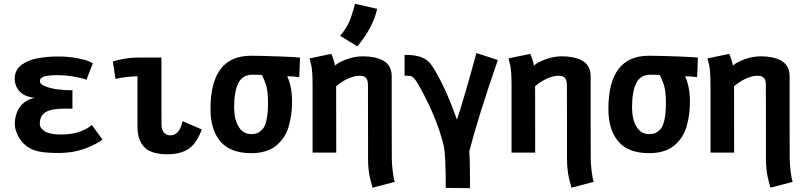

<svg xmlns="http://www.w3.org/2000/svg" viewBox="-20 -794 4181 999"><path d="M513.2 -67.4Q478.5 -41.5 418.9 -19.8Q359.4 2 286.6 2Q218.8 2 180.7 -6.1Q142.6 -14.2 115.7 -35.6Q88.9 -56.6 73 -89.1Q57.1 -121.6 57.1 -147Q57.1 -198.2 82 -235.4Q106.9 -272.5 159.7 -285.2Q106.9 -291 81.8 -318.6Q56.6 -346.2 56.6 -385.3Q56.6 -407.2 65.4 -425Q74.2 -442.9 90.1 -455.1Q106 -467.3 126.7 -476.3Q147.5 -485.4 172.9 -490.2Q198.2 -495.1 224.1 -497.6Q250 -500 278.3 -500H284.7Q335.9 -500 379.2 -491.7Q422.4 -483.4 438.5 -476.6Q454.6 -469.7 462.9 -464.4L429.7 -378.4Q418.5 -385.3 372.6 -394Q326.7 -402.8 279.3 -402.8Q233.4 -402.8 210.4 -396.2Q187.5 -389.6 187.5 -371.6Q187.5 -355.5 217.3 -344.2Q247.1 -333 280.3 -328.9Q313.5 -324.7 342.3 -324.7H345.7H348.1H356.9V-228.5Q350.6 -228.5 337.9 -228.8Q325.2 -229 318.8 -229Q246.6 -229 216.8 -210.2Q187 -191.4 187 -149.4Q187 -127.4 212.9 -110.8Q238.8 -94.2 298.8 -94.2Q354.5 -94.2 395 -108.9Q435.5 -123.5 458 -144Z M695.3 -494.6H819.8Q819.8 -494.6 820.3 -144.5Q820.3 -120.6 832.3 -105.2Q844.2 -89.8 865.2 -89.8Q889.6 -89.8 905.3 -106.9Q920.9 -124 929.7 -163.6L1029.8 -120.6Q1004.9 -50.8 963.4 -21Q921.9 8.8 848.6 8.8Q814 8.8 784.2 0.7Q754.4 -7.3 740.2 -19.5Q717.3 -39.6 706.3 -66.9Q695.3 -94.2 695.3 -138.7V-397Q640.1 -397 581.1 -383.3L566.9 -474.1Q635.7 -494.6 695.3 -494.6Z M1474.6 -397.5Q1499.5 -341.8 1499.5 -265.1Q1499.5 -229 1495.1 -196.8Q1490.7 -164.6 1481.4 -133.8Q1472.2 -103 1455.6 -78.6Q1439 -54.2 1416.3 -35.6Q1393.6 -17.1 1361.1 -7.1Q1328.6 2.9 1288.6 2.9H1287.6Q1178.7 2.9 1127 -57.9Q1075.2 -118.7 1075.2 -226.6Q1075.2 -502 1282.7 -503.9H1286.6Q1337.4 -503.9 1430.4 -500.5Q1523.4 -497.1 1541 -494.1L1537.1 -392.6Q1517.6 -396 1474.6 -397.5ZM1345.2 -120.6Q1374.5 -152.8 1374.5 -258.8V-266.6Q1374 -313 1366.7 -342.3Q1359.4 -371.6 1341.8 -404.3Q1305.2 -405.3 1293.9 -405.3Q1241.7 -405.3 1220 -361.3Q1198.2 -317.4 1198.2 -235.4Q1198.2 -172.9 1221.7 -134.5Q1245.1 -96.2 1288.1 -96.2Q1307.6 -96.7 1319.6 -101.8Q1331.5 -106.9 1345.2 -120.6Z M1750 -607.4Q1782.7 -647.9 1797.1 -680.7Q1811.5 -713.4 1827.1 -774.4L1942.4 -748Q1922.4 -653.8 1839.4 -552.7ZM2018.1 -144.5 2018.6 29.8Q2018.6 56.2 2023.2 95.9Q2027.8 135.7 2034.2 152.3L1918 182.6Q1916 175.3 1910.9 155Q1905.8 134.8 1903.1 122.3Q1900.4 109.9 1897.7 85.4Q1895 61 1895 33.2V-102.5L1894.5 -350.1Q1894.5 -377.4 1884.3 -388.7Q1874 -399.9 1849.6 -399.9Q1825.2 -399.9 1792 -385.5Q1758.8 -371.1 1729 -345.2L1729.5 0H1606.4V-344.7Q1606.4 -387.2 1604.7 -412.4Q1603 -437.5 1600.6 -449.7Q1598.1 -461.9 1590.8 -490.2L1704.1 -513.7Q1719.2 -477.5 1722.7 -452.6Q1744.1 -471.7 1786.1 -486.3Q1828.1 -501 1867.2 -501Q1898.9 -501 1924.8 -495.8Q1950.7 -490.7 1972.4 -479.5Q1994.1 -468.3 2006.1 -447.3Q2018.1 -426.3 2018.1 -397.5Z M2299.3 183.6Q2299.3 11.2 2289.1 -33.2Q2270 -116.2 2231.2 -205.3Q2192.4 -294.4 2152.3 -361.3Q2144.5 -374.5 2137.7 -382.6Q2130.9 -390.6 2129.2 -391.8Q2127.4 -393.1 2122.1 -396Q2114.7 -400.4 2092.3 -400.4Q2090.8 -400.4 2088.4 -400.1Q2085.9 -399.9 2085 -399.9V-508.3Q2116.7 -508.3 2133.8 -505.9Q2148.4 -503.4 2158.4 -500.7Q2168.5 -498 2182.1 -492.2Q2195.8 -486.3 2208 -475.1Q2220.2 -463.9 2230.5 -447.8Q2297.9 -341.8 2357.4 -171.4Q2373.5 -218.3 2398.9 -304.9Q2424.3 -391.6 2441.4 -455.1L2459 -518.1L2570.3 -481.4Q2468.8 -188.5 2421.9 -7.3Q2425.3 39.6 2425.3 142.1V185.1Z M3053.2 -144.5 3053.7 29.8Q3053.7 56.2 3058.3 95.9Q3063 135.7 3069.3 152.3L2953.1 182.6Q2951.2 175.3 2946 155Q2940.9 134.8 2938.2 122.3Q2935.5 109.9 2932.9 85.4Q2930.2 61 2930.2 33.2V-102.5L2929.7 -350.1Q2929.7 -377.4 2919.4 -388.7Q2909.2 -399.9 2884.8 -399.9Q2860.4 -399.9 2827.1 -385.5Q2793.9 -371.1 2764.2 -345.2L2764.6 0H2641.6V-344.7Q2641.6 -387.2 2639.9 -412.4Q2638.2 -437.5 2635.7 -449.7Q2633.3 -461.9 2626 -490.2L2739.3 -513.7Q2754.4 -477.5 2757.8 -452.6Q2779.3 -471.7 2821.3 -486.3Q2863.3 -501 2902.3 -501Q2934.1 -501 2960 -495.8Q2985.8 -490.7 3007.6 -479.5Q3029.3 -468.3 3041.3 -447.3Q3053.2 -426.3 3053.2 -397.5Z M3544.9 -397.5Q3569.8 -341.8 3569.8 -265.1Q3569.8 -229 3565.4 -196.8Q3561 -164.6 3551.8 -133.8Q3542.5 -103 3525.9 -78.6Q3509.3 -54.2 3486.6 -35.6Q3463.9 -17.1 3431.4 -7.1Q3398.9 2.9 3358.9 2.9H3357.9Q3249 2.9 3197.3 -57.9Q3145.5 -118.7 3145.5 -226.6Q3145.5 -502 3353 -503.9H3356.9Q3407.7 -503.9 3500.7 -500.5Q3593.8 -497.1 3611.3 -494.1L3607.4 -392.6Q3587.9 -396 3544.9 -397.5ZM3415.5 -120.6Q3444.8 -152.8 3444.8 -258.8V-266.6Q3444.3 -313 3437 -342.3Q3429.7 -371.6 3412.1 -404.3Q3375.5 -405.3 3364.3 -405.3Q3312 -405.3 3290.3 -361.3Q3268.6 -317.4 3268.6 -235.4Q3268.6 -172.9 3292 -134.5Q3315.4 -96.2 3358.4 -96.2Q3377.9 -96.7 3389.9 -101.8Q3401.9 -106.9 3415.5 -120.6Z M4088.4 -144.5 4088.9 29.8Q4088.9 56.2 4093.5 95.9Q4098.1 135.7 4104.5 152.3L3988.3 182.6Q3986.3 175.3 3981.2 155Q3976.1 134.8 3973.4 122.3Q3970.7 109.9 3968 85.4Q3965.3 61 3965.3 33.2V-102.5L3964.8 -350.1Q3964.8 -377.4 3954.6 -388.7Q3944.3 -399.9 3919.9 -399.9Q3895.5 -399.9 3862.3 -385.5Q3829.1 -371.1 3799.3 -345.2L3799.8 0H3676.8V-344.7Q3676.8 -387.2 3675 -412.4Q3673.3 -437.5 3670.9 -449.7Q3668.5 -461.9 3661.1 -490.2L3774.4 -513.7Q3789.6 -477.5 3793 -452.6Q3814.5 -471.7 3856.4 -486.3Q3898.4 -501 3937.5 -501Q3969.2 -501 3995.1 -495.8Q4021 -490.7 4042.7 -479.5Q4064.5 -468.3 4076.4 -447.3Q4088.4 -426.3 4088.4 -397.5Z"/></svg>

Font: Fantasque Sans Mono
Style: Bold
Weight: 700
Monospace: yes
Designer: Jany Belluz
Version: Version 1.8.0 ; ttfautohint (v1.8.2)